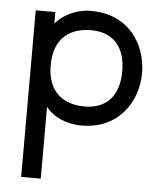

<svg xmlns="http://www.w3.org/2000/svg" viewBox="-55 -572 750 898"><g transform="rotate(5 319.5 -123.0)"><path d="M78 278H170V-59C201 -18 262 14 338 14C516 14 599 -125 599 -255C599 -386 516 -524 338 -524C262 -524 201 -488 170 -450V-504H78ZM170 -255C170 -363 226 -431 338 -434C452 -437 506 -365 506 -255C506 -146 452 -73 338 -76C226 -79 170 -147 170 -255Z"/></g></svg>

Font: Hibana 45 SubMedium
Style: Regular
Weight: 500
Width: 6
Designer: pygmalion
Foundry: ybstudio
Version: Version 2021.007;FEAKit 1.0